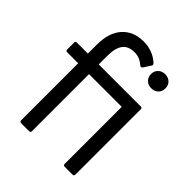

<svg xmlns="http://www.w3.org/2000/svg" viewBox="-220 -906 1063 1063"><g transform="rotate(45 311.5 -375.0)"><path d="M114 13V-433H29Q17 -433 17 -443V-498Q17 -509 29 -509H114V-579Q114 -673 160 -724Q206 -775 285 -775Q359 -775 410 -727Q416 -717 410 -711L383 -669Q374 -660 367 -667Q348 -683 330.5 -690Q313 -697 291 -697Q244 -697 221.5 -667.5Q199 -638 199 -577V-509H528Q539 -509 539 -498V13Q539 25 528 25H466Q455 25 455 13V-433H199V13Q199 25 188 25H126Q114 25 114 13ZM441 -676Q441 -700 457 -715.5Q473 -731 497 -731Q522 -731 538 -716Q554 -701 554 -676Q554 -651 538 -636Q522 -621 497 -621Q473 -621 457 -636.5Q441 -652 441 -676Z"/></g></svg>

Font: LINE Seed JP_TTF Regular
Style: Regular
Weight: 400
Designer: LINE & Fontrix & Fontworks
Version: Version 1.002